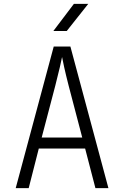

<svg xmlns="http://www.w3.org/2000/svg" viewBox="-20 -970 640 990"><path d="M255 -810H324L435 -950H361ZM61 0H128L180 -204H419L472 0H539L343 -730H257ZM195 -261 265 -528C285 -605 297 -660 300 -676C303 -660 314 -605 334 -528L404 -261Z"/></svg>

Font: JetBrains Mono ExtraLight
Style: Regular
Weight: 240
Monospace: yes
Designer: Philipp Nurullin, Konstantin Bulenkov
Foundry: JetBrains
Version: Version 2.305